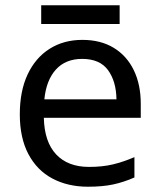

<svg xmlns="http://www.w3.org/2000/svg" viewBox="-20 -697 604 727"><path d="M292 -546Q361 -546 410.5 -516Q460 -486 486.5 -431.5Q513 -377 513 -304V-251H146Q148 -160 192.5 -112.5Q237 -65 317 -65Q368 -65 407.5 -74.5Q447 -84 489 -102V-25Q448 -7 408 1.5Q368 10 313 10Q237 10 178.5 -21Q120 -52 87.5 -113.5Q55 -175 55 -264Q55 -352 84.5 -415Q114 -478 167.5 -512Q221 -546 292 -546ZM291 -474Q228 -474 191.5 -433.5Q155 -393 148 -321H421Q420 -389 389 -431.5Q358 -474 291 -474ZM433 -677V-606H136V-677Z"/></svg>

Font: Noto Sans Lisu
Style: Regular
Weight: 400
Designer: Monotype Design Team. David Williams.
Foundry: Monotype Imaging Inc.
Version: Version 2.102